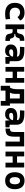

<svg xmlns="http://www.w3.org/2000/svg" viewBox="2287 -2854 699 5313"><g transform="rotate(90 2636.5 -197.5)"><path d="M353.5 9.8Q212.4 9.8 135.3 -59.8Q58.1 -129.4 58.1 -259.8Q58.1 -386.7 128.4 -457Q198.7 -527.3 329.1 -527.3Q409.2 -527.3 466.6 -496.1Q523.9 -464.8 547.9 -407.7L452.1 -331.5Q407.2 -401.9 325.2 -401.9Q263.2 -401.9 228.3 -366.2Q193.4 -330.6 193.4 -264.6Q193.4 -191.9 238 -153.8Q282.7 -115.7 365.2 -115.7Q400.4 -115.7 435.3 -119.1Q470.2 -122.6 503.4 -128.4L517.1 -4.9Q477.5 3.9 435.5 6.8Q393.6 9.8 353.5 9.8Z M654.8 0V-517.6H787.1V-320.3H839.4Q893.1 -320.3 903.8 -360.4L925.3 -437Q949.2 -520 1070.8 -520H1108.4V-397H1079.1Q1044.4 -397 1035.6 -370.6L1022.5 -329.1Q1005.9 -269.5 923.8 -269.5H918.5V-248H928.7Q1015.6 -248 1032.2 -188.5L1045.4 -147Q1054.2 -120.6 1088.9 -120.6H1113.3V2.4H1075.7Q940.9 2.4 921.4 -80.6L903.8 -157.2Q894.5 -197.3 839.4 -197.3H787.1V0Z M1560.1 4.9 1551.8 -109.4H1540Q1532.7 -49.8 1492.4 -20Q1452.1 9.8 1384.8 9.8Q1302.2 9.8 1256.3 -30.8Q1210.4 -71.3 1210.4 -146Q1210.4 -232.9 1270.5 -279.3Q1330.6 -325.7 1440.9 -325.7Q1473.1 -325.7 1498.3 -323.2Q1523.4 -320.8 1546.9 -315.4V-316.9Q1546.9 -358.4 1511.5 -377.7Q1476.1 -397 1406.2 -398.9L1273.9 -402.3L1283.7 -522.5L1396.5 -521Q1537.1 -519 1605.5 -465.6Q1673.8 -412.1 1673.8 -309.6V-118.2L1745.6 -107.4V0ZM1546.9 -206.5Q1518.6 -212.4 1495.6 -213.4Q1472.7 -214.4 1447.3 -214.4Q1344.7 -214.4 1344.7 -155.8Q1344.7 -101.6 1417.5 -101.6Q1459.5 -101.6 1488 -116.9Q1516.6 -132.3 1531.2 -156.5Q1545.9 -180.7 1546.9 -206.5Z M2137.7 0V-198.2H1963.9V0H1831.5V-517.6H1963.9V-319.8H2137.7V-517.6H2270V0Z M2355 131.8V-123H2401.4Q2426.3 -159.7 2437.3 -210.7Q2448.2 -261.7 2448.2 -329.1V-517.6H2842.3V-123H2903.8V131.8H2772.5V0H2486.3V131.8ZM2705.1 -123V-394.5H2578.1V-287.6Q2578.1 -236.3 2569.8 -195.6Q2561.5 -154.8 2542 -123Z M3317.9 4.9 3309.6 -109.4H3297.9Q3290.5 -49.8 3250.2 -20Q3210 9.8 3142.6 9.8Q3060.1 9.8 3014.2 -30.8Q2968.3 -71.3 2968.3 -146Q2968.3 -232.9 3028.3 -279.3Q3088.4 -325.7 3198.7 -325.7Q3231 -325.7 3256.1 -323.2Q3281.2 -320.8 3304.7 -315.4V-316.9Q3304.7 -358.4 3269.3 -377.7Q3233.9 -397 3164.1 -398.9L3031.7 -402.3L3041.5 -522.5L3154.3 -521Q3294.9 -519 3363.3 -465.6Q3431.6 -412.1 3431.6 -309.6V-118.2L3503.4 -107.4V0ZM3304.7 -206.5Q3276.4 -212.4 3253.4 -213.4Q3230.5 -214.4 3205.1 -214.4Q3102.5 -214.4 3102.5 -155.8Q3102.5 -101.6 3175.3 -101.6Q3217.3 -101.6 3245.8 -116.9Q3274.4 -132.3 3289.1 -156.5Q3303.7 -180.7 3304.7 -206.5Z M3538.1 0V-123Q3592.3 -123 3612.3 -148.2Q3632.3 -173.3 3632.3 -241.2V-517.6H4030.8V0H3898.4V-394.5H3762.2V-244.6Q3762.2 -150.4 3741.9 -97.2Q3721.7 -43.9 3672.9 -22Q3624 0 3538.1 0Z M4481.4 0V-198.2H4307.6V0H4175.3V-517.6H4307.6V-319.8H4481.4V-517.6H4613.8V0Z M4980.5 9.8Q4868.7 9.8 4807.1 -60.5Q4745.6 -130.9 4745.6 -258.8Q4745.6 -387.2 4807.1 -457.3Q4868.7 -527.3 4980.5 -527.3Q5092.3 -527.3 5153.8 -457.3Q5215.3 -387.2 5215.3 -258.8Q5215.3 -130.9 5153.8 -60.5Q5092.3 9.8 4980.5 9.8ZM4980.5 -115.7Q5028.3 -115.7 5054.2 -153.1Q5080.1 -190.4 5080.1 -258.8Q5080.1 -327.6 5054.2 -364.7Q5028.3 -401.9 4980.5 -401.9Q4933.1 -401.9 4907 -364.7Q4880.9 -327.6 4880.9 -258.8Q4880.9 -190.4 4907 -153.1Q4933.1 -115.7 4980.5 -115.7Z"/></g></svg>

Font: Cascadia Mono
Style: Bold
Weight: 700
Monospace: yes
Designer: Aaron Bell
Foundry: Saja Typeworks
Version: Version 2404.023; ttfautohint (v1.8.4)